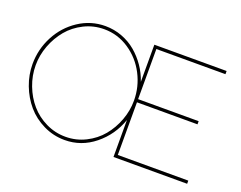

<svg xmlns="http://www.w3.org/2000/svg" viewBox="-112 -925 1432 1141"><g transform="rotate(20 603.5 -355.0)"><path d="M1154.8 -20V0H689V-233.9Q653.3 -130.4 569.6 -62.7Q485.8 4.9 380.9 4.9Q309.1 4.9 246.1 -25.9Q183.1 -56.6 140.1 -106.9Q97.2 -157.2 72.5 -222.2Q47.9 -287.1 47.9 -355Q47.9 -448.7 91.1 -531.2Q134.3 -613.8 210.9 -664.3Q287.6 -714.8 378.9 -714.8Q434.1 -714.8 484.6 -695.8Q535.2 -676.8 574.2 -643.8Q613.3 -610.8 642.8 -567.9Q672.4 -524.9 689 -475.1V-710H1146V-689.9H709V-373H1091.8V-353H709V-20ZM689 -356Q689 -443.4 648.7 -521Q608.4 -598.6 536.4 -646.7Q464.4 -694.8 378.9 -694.8Q311.5 -694.8 252.4 -665.3Q193.4 -635.7 153.6 -587.9Q113.8 -540 90.8 -479Q67.9 -418 67.9 -355Q67.9 -289.1 91.6 -227.3Q115.2 -165.5 155.8 -118.7Q196.3 -71.8 254.6 -43.5Q313 -15.1 378.9 -15.1Q446.3 -15.1 505.1 -44.7Q564 -74.2 603.8 -122.3Q643.6 -170.4 666.3 -231.4Q689 -292.5 689 -356Z"/></g></svg>

Font: Rawline Thin
Style: Regular
Weight: 250
Designer: Matt McInerney, Pablo Impallari, Rodrigo Fuenzalida
Foundry: Matt McInerney, Pablo Impallari, Rodrigo Fuenzalida
Version: Version 4.020;PS 004.020;hotconv 1.0.88;makeotf.lib2.5.64775